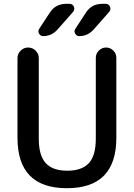

<svg xmlns="http://www.w3.org/2000/svg" viewBox="-20 -980 704 1010"><path d="M519 -960H535Q552 -960 558.5 -945Q565 -930 554 -917L472 -824Q441 -790 397 -790Q383 -790 375.5 -803Q368 -816 376 -828L431 -912Q461 -960 519 -960ZM329 -960H345Q362 -960 368.5 -945Q375 -930 364 -917L282 -824Q251 -790 207 -790Q193 -790 185.5 -803Q178 -816 186 -828L241 -912Q271 -960 329 -960ZM72 -255V-674Q72 -697 88.5 -713.5Q105 -730 128 -730Q151 -730 167.5 -713.5Q184 -697 184 -674V-250Q184 -162 220.5 -122Q257 -82 334 -82Q411 -82 447.5 -122Q484 -162 484 -250V-676Q484 -698 500 -714Q516 -730 538 -730Q560 -730 576 -714Q592 -698 592 -676V-255Q592 10 332 10Q72 10 72 -255Z"/></svg>

Font: Rounded Mplus 1c Medium
Style: Regular
Weight: 500
Version: Version 1.059.20150529